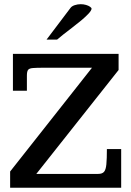

<svg xmlns="http://www.w3.org/2000/svg" viewBox="-20 -886 620 906"><path d="M27.8 0V-76.7L414.1 -566.4H187Q151.9 -566.4 134.8 -564.9Q117.7 -563.5 112.3 -555.9Q106.9 -548.3 106.9 -529.3V-458H41V-631.8H539.6V-555.7L151.4 -65.4H443.4Q462.4 -65.4 470.9 -75.2Q479.5 -85 481.9 -110.6Q484.4 -136.2 484.4 -182.6H551.8V0ZM199.7 -699.2 313 -849.1Q319.3 -857.4 333 -861.8Q346.7 -866.2 360.8 -866.2Q374 -866.2 385.7 -862.8Q397.5 -859.4 404.8 -854.2Q412.1 -849.1 412.1 -844.7Q411.1 -835.9 397.7 -821.5Q384.3 -807.1 363.8 -790Q343.3 -772.9 321 -755.9Q298.8 -738.8 279.5 -723.9Q260.3 -709 249.5 -699.2Z"/></svg>

Font: Kameron Medium
Style: Regular
Weight: 500
Designer: Vernon Adams
Foundry: Vernon Adams
Version: Version 1.100